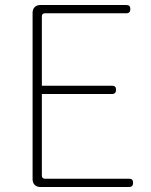

<svg xmlns="http://www.w3.org/2000/svg" viewBox="-20 -746 602 766"><path d="M110 -363V-31C110 -12 122 0 141 0H310H495C506 0 511 -6 511 -17C511 -28 506 -33 495 -33H160C151 -33 147 -37 147 -46V-371H427C438 -371 443 -377 443 -388C443 -399 438 -404 427 -404H147V-680C147 -689 151 -693 160 -693H484C495 -693 500 -699 500 -710C500 -721 495 -726 484 -726H141C122 -726 110 -714 110 -695Z"/></svg>

Font: GenSenRounded2 TW EL
Style: Regular
Weight: 250
Version: Version 2.100;PS 2.1;hotconv 16.6.51;makeotf.lib2.5.65220 DE